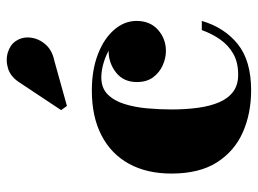

<svg xmlns="http://www.w3.org/2000/svg" viewBox="-119 -647 776 578"><g transform="rotate(-90 269.0 -358.0)"><path d="M286 10Q216.5 10 159.8 -15Q103 -40 69.2 -93Q35.5 -146 35.5 -230Q35.5 -304 65 -357.8Q94.5 -411.5 150.5 -440.5Q206.5 -469.5 285.5 -469.5Q347.5 -469.5 394.8 -451.2Q442 -433 468.5 -402.2Q495 -371.5 495 -335Q495 -294 468 -270.2Q441 -246.5 404.5 -246.5Q383 -246.5 361.2 -256.2Q339.5 -266 325.2 -285.2Q311 -304.5 311 -334Q311 -374 339.5 -396.5Q368 -419 404.5 -419Q439.5 -419 466.8 -397Q494 -375 494 -335H468Q468 -358 454.2 -377.5Q440.5 -397 418.5 -411.2Q396.5 -425.5 371.8 -433.2Q347 -441 325 -441Q293 -441 273.8 -421.8Q254.5 -402.5 244.8 -371Q235 -339.5 231.8 -302.5Q228.5 -265.5 228.5 -230Q228.5 -187 233.5 -150.2Q238.5 -113.5 250 -86.5Q261.5 -59.5 281.8 -44.2Q302 -29 333 -29Q370.5 -29 396.2 -43.8Q422 -58.5 439.2 -83.2Q456.5 -108 467.5 -138.5H495Q475.5 -71 425.5 -30.5Q375.5 10 286 10ZM239 -544.5 226.5 -562 307.5 -684Q325.5 -713.5 351 -721.5Q376.5 -729.5 399.8 -722.5Q423 -715.5 434 -699Q447.5 -679.5 444.8 -654.5Q442 -629.5 424.5 -609.2Q407 -589 375.5 -582.5Z"/></g></svg>

Font: Bodoni Moda 9pt ExtraBold
Style: Regular
Weight: 800
Designer: Owen Earl
Foundry: indestructible type
Version: Version 2.005